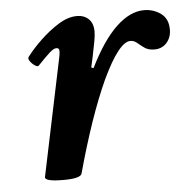

<svg xmlns="http://www.w3.org/2000/svg" viewBox="-40 -455 503 508"><g transform="rotate(-5 212.0 -201.5)"><path d="M109 13Q57 13 61 0L127 -316Q128 -322 128 -324.5Q128 -327 128 -329Q128 -336 120 -336Q113 -336 101.5 -325.5Q90 -315 70 -294Q67 -291 59.5 -296Q52 -301 47 -308.5Q42 -316 46 -320Q61 -340 84 -362Q107 -384 132.5 -400Q158 -416 182 -416Q201 -416 213 -404.5Q225 -393 225 -371Q225 -360 222 -344.5Q219 -329 214 -304L208 -277L214 -275Q249 -346 286 -381Q323 -416 360 -416Q385 -416 404.5 -402Q424 -388 424 -359Q424 -338 411.5 -324Q399 -310 379 -310Q363 -310 353 -317Q343 -324 335 -331Q327 -338 317 -338Q287 -338 242 -243Q220 -195 199 -134Q178 -73 158 0Q155 13 109 13Z"/></g></svg>

Font: Junicode
Style: Bold Italic
Weight: 700
Italic angle: -11°
Designer: Peter S. Baker
Version: Version 2.100; ttfautohint (v1.8.4)